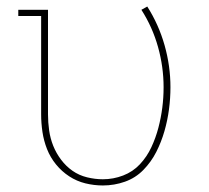

<svg xmlns="http://www.w3.org/2000/svg" viewBox="-20 -560 640 588"><path d="M295 8Q268 8 241.5 1.5Q215 -5 192 -20Q169 -35 151.5 -56.5Q134 -78 124 -103.5Q114 -129 110 -156Q106 -183 106 -210V-511H36V-530H127V-210Q127 -185 130.5 -160.5Q134 -136 143 -113.5Q152 -91 167 -71Q182 -51 202 -37Q222 -23 246.5 -17Q271 -11 295 -11Q327 -11 357 -22.5Q387 -34 408.5 -57Q430 -80 443.5 -109Q457 -138 465 -168.5Q473 -199 477 -230Q481 -261 481 -293Q481 -355 464 -416Q447 -477 413 -530L431 -540Q466 -485 484 -421.5Q502 -358 502 -293Q502 -259 497.5 -225Q493 -191 483.5 -158Q474 -125 458.5 -94.5Q443 -64 419 -39.5Q395 -15 362.5 -3.5Q330 8 295 8Z"/></svg>

Font: Iosevka Slab Thin Extended
Style: Regular
Weight: 100
Width: 7
Monospace: yes
Designer: Belleve Invis
Foundry: Belleve Invis
Version: Version 11.1.1; ttfautohint (v1.8.3)